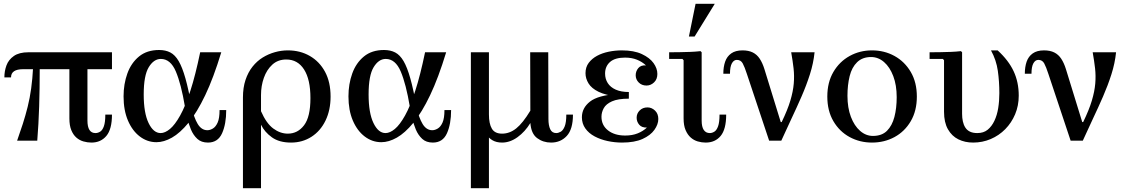

<svg xmlns="http://www.w3.org/2000/svg" viewBox="-20 -740 5931 1010"><path d="M569 -376H102Q38 -376 38 -333H3Q3 -366 14 -396Q25 -426 53 -445.5Q81 -465 129 -465H569ZM440 -393V-106Q440 -73 450.5 -56.5Q461 -40 482 -40Q495 -40 507 -47.5Q519 -55 526.5 -76Q534 -97 534 -137H569Q569 -60 539.5 -25Q510 10 461 10Q440 10 419 4Q398 -2 381.5 -16.5Q365 -31 355 -55.5Q345 -80 345 -117V-393ZM154 -384H189Q189 -272 186 -179.5Q183 -87 176 0H70Q86 -45 100 -88.5Q114 -132 125.5 -178Q137 -224 144 -275Q151 -326 154 -384Z M803 8Q755 8 715.5 -22Q676 -52 653 -106Q630 -160 630 -233Q630 -298 650 -353.5Q670 -409 711.5 -443Q753 -477 817 -477Q851 -477 876 -464Q901 -451 920 -418.5Q939 -386 955.5 -327.5Q972 -269 988 -178H953Q933 -298 905 -364Q877 -430 826 -430Q789 -430 762.5 -386.5Q736 -343 736 -243Q736 -146 761.5 -93Q787 -40 825 -40Q848 -40 874 -61.5Q900 -83 927.5 -132Q955 -181 981.5 -262.5Q1008 -344 1033 -465H1144Q1103 -330 1059.5 -239Q1016 -148 971.5 -94Q927 -40 884.5 -16Q842 8 803 8ZM1074 10Q1039 10 1018 -9.5Q997 -29 984.5 -58.5Q972 -88 965 -120.5Q958 -153 953 -178H988Q1000 -121 1020 -88Q1040 -55 1071 -55Q1085 -55 1100 -64Q1115 -73 1125 -95.5Q1135 -118 1135 -161H1170Q1170 -87 1148 -38.5Q1126 10 1074 10Z M1494 -475Q1559 -475 1610 -445.5Q1661 -416 1690 -362Q1719 -308 1719 -232Q1719 -161 1692.5 -106Q1666 -51 1618.5 -20.5Q1571 10 1511 10Q1449 10 1410.5 -17.5Q1372 -45 1353 -84V-155Q1381 -91 1417.5 -64Q1454 -37 1494 -37Q1546 -37 1579.5 -81Q1613 -125 1613 -224Q1613 -322 1579.5 -374.5Q1546 -427 1486 -427Q1442 -427 1412.5 -400Q1383 -373 1368 -330.5Q1353 -288 1353 -240V250H1258V-227Q1258 -279 1271.5 -319.5Q1285 -360 1308.5 -389.5Q1332 -419 1362 -437.5Q1392 -456 1426 -465.5Q1460 -475 1494 -475Z M1986 8Q1938 8 1898.5 -22Q1859 -52 1836 -106Q1813 -160 1813 -233Q1813 -298 1833 -353.5Q1853 -409 1894.5 -443Q1936 -477 2000 -477Q2034 -477 2059 -464Q2084 -451 2103 -418.5Q2122 -386 2138.5 -327.5Q2155 -269 2171 -178H2136Q2116 -298 2088 -364Q2060 -430 2009 -430Q1972 -430 1945.5 -386.5Q1919 -343 1919 -243Q1919 -146 1944.5 -93Q1970 -40 2008 -40Q2031 -40 2057 -61.5Q2083 -83 2110.5 -132Q2138 -181 2164.5 -262.5Q2191 -344 2216 -465H2327Q2286 -330 2242.5 -239Q2199 -148 2154.5 -94Q2110 -40 2067.5 -16Q2025 8 1986 8ZM2257 10Q2222 10 2201 -9.5Q2180 -29 2167.5 -58.5Q2155 -88 2148 -120.5Q2141 -153 2136 -178H2171Q2183 -121 2203 -88Q2223 -55 2254 -55Q2268 -55 2283 -64Q2298 -73 2308 -95.5Q2318 -118 2318 -161H2353Q2353 -87 2331 -38.5Q2309 10 2257 10Z M2770 -93Q2742 -47 2702.5 -18.5Q2663 10 2621 10Q2591 10 2570 -2.5Q2549 -15 2536 -36.5Q2523 -58 2517.5 -84.5Q2512 -111 2512 -138H2457V-465H2552V-138Q2552 -89 2567.5 -63Q2583 -37 2621 -37Q2661 -37 2695.5 -64.5Q2730 -92 2770 -158ZM2552 -234V250H2457V-234ZM2879 10Q2837 10 2805.5 -13.5Q2774 -37 2770 -93L2769 -465H2864L2865 -114Q2865 -80 2874.5 -60Q2884 -40 2906 -40Q2917 -40 2929.5 -47Q2942 -54 2950.5 -75Q2959 -96 2959 -137H2994Q2994 -60 2961.5 -25Q2929 10 2879 10Z M3041 -123Q3041 -172 3083.5 -205.5Q3126 -239 3230 -246L3229 -232Q3166 -239 3129 -257Q3092 -275 3076 -301Q3060 -327 3060 -355Q3060 -387 3077 -409.5Q3094 -432 3121 -446.5Q3148 -461 3182 -468Q3216 -475 3251 -475Q3315 -475 3356.5 -455.5Q3398 -436 3418 -408Q3438 -380 3438 -351Q3438 -323 3420.5 -306.5Q3403 -290 3381 -290Q3356 -290 3340 -306Q3324 -322 3324 -344Q3324 -365 3337.5 -381.5Q3351 -398 3378 -396Q3358 -415 3330.5 -426Q3303 -437 3268 -437Q3215 -437 3189 -414Q3163 -391 3163 -353Q3163 -325 3177 -303Q3191 -281 3219 -268.5Q3247 -256 3288 -256V-221Q3231 -221 3199.5 -207Q3168 -193 3156 -171Q3144 -149 3144 -126Q3144 -81 3178.5 -54Q3213 -27 3269 -27Q3306 -27 3334.5 -38.5Q3363 -50 3383 -69Q3356 -68 3342.5 -84Q3329 -100 3329 -121Q3329 -143 3345 -159Q3361 -175 3386 -175Q3408 -175 3425.5 -158.5Q3443 -142 3443 -114Q3443 -86 3422.5 -57Q3402 -28 3360 -9Q3318 10 3252 10Q3214 10 3176.5 2Q3139 -6 3108 -22.5Q3077 -39 3059 -64.5Q3041 -90 3041 -123Z M3692 10Q3671 10 3650.5 4Q3630 -2 3613.5 -16.5Q3597 -31 3586.5 -55.5Q3576 -80 3576 -117V-423L3570 -430H3500V-465Q3526 -465 3554.5 -465.5Q3583 -466 3611 -467Q3639 -468 3665 -471L3671 -465V-106Q3671 -73 3682 -56.5Q3693 -40 3714 -40Q3726 -40 3738 -47.5Q3750 -55 3757.5 -76Q3765 -97 3765 -137H3800Q3800 -60 3771 -25Q3742 10 3692 10ZM3604 -548 3639 -720H3740L3634 -548Z M4265 -465Q4259 -407 4240.5 -349Q4222 -291 4196.5 -232.5Q4171 -174 4143.5 -116Q4116 -58 4090 0H4026L4087 -98H4092Q4123 -162 4137.5 -210.5Q4152 -259 4155.5 -300Q4159 -341 4154.5 -380.5Q4150 -420 4142 -465ZM3886 -475Q3918 -475 3940 -464Q3962 -453 3976.5 -431Q3991 -409 4001 -377L4087 -98L4026 0L3909 -351Q3897 -388 3887 -406.5Q3877 -425 3856 -425Q3840 -425 3830 -407Q3820 -389 3820 -352H3785Q3785 -388 3794.5 -415.5Q3804 -443 3826.5 -459Q3849 -475 3886 -475Z M4567 -475Q4632 -475 4685.5 -445.5Q4739 -416 4771 -361.5Q4803 -307 4803 -232Q4803 -157 4771 -102.5Q4739 -48 4685.5 -19Q4632 10 4567 10Q4503 10 4449.5 -19Q4396 -48 4364 -102.5Q4332 -157 4332 -232Q4332 -307 4364 -361.5Q4396 -416 4449.5 -445.5Q4503 -475 4567 -475ZM4572 -25Q4619 -25 4646 -52Q4673 -79 4685 -125Q4697 -171 4697 -229Q4697 -292 4679 -339.5Q4661 -387 4630.5 -413.5Q4600 -440 4562 -440Q4517 -440 4489 -413Q4461 -386 4449.5 -339.5Q4438 -293 4438 -236Q4438 -173 4456 -125.5Q4474 -78 4504.5 -51.5Q4535 -25 4572 -25Z M5099 10Q5056 10 5021.5 -7Q4987 -24 4966.5 -60Q4946 -96 4946 -152V-423L4940 -430H4870V-465Q4896 -465 4924.5 -465.5Q4953 -466 4981 -467Q5009 -468 5035 -471L5041 -465V-141Q5041 -120 5045 -101.5Q5049 -83 5058 -69Q5067 -55 5082.5 -47.5Q5098 -40 5121 -40Q5154 -40 5175.5 -57.5Q5197 -75 5211 -104.5Q5225 -134 5231 -171.5Q5237 -209 5237 -250Q5237 -311 5229 -367.5Q5221 -424 5193 -475H5228Q5285 -423 5312 -365.5Q5339 -308 5339 -237Q5339 -184 5320 -139Q5301 -94 5268 -60.5Q5235 -27 5191.5 -8.5Q5148 10 5099 10Z M5851 -465Q5845 -407 5826.5 -349Q5808 -291 5782.5 -232.5Q5757 -174 5729.5 -116Q5702 -58 5676 0H5612L5673 -98H5678Q5709 -162 5723.5 -210.5Q5738 -259 5741.5 -300Q5745 -341 5740.5 -380.5Q5736 -420 5728 -465ZM5472 -475Q5504 -475 5526 -464Q5548 -453 5562.5 -431Q5577 -409 5587 -377L5673 -98L5612 0L5495 -351Q5483 -388 5473 -406.5Q5463 -425 5442 -425Q5426 -425 5416 -407Q5406 -389 5406 -352H5371Q5371 -388 5380.5 -415.5Q5390 -443 5412.5 -459Q5435 -475 5472 -475Z"/></svg>

Font: Brygada 1918 Medium
Style: Regular
Weight: 500
Designer: Mateusz Machalski | Borys Kosmynka | Przemek Hoffer
Foundry: NIEPODLEGLA 2018
Version: Version 3.006